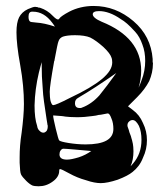

<svg xmlns="http://www.w3.org/2000/svg" viewBox="-20 -698 573 654"><path d="M196.3 -191.4C201.2 -191.4 214.8 -190.4 236.3 -188.5C261.7 -186.5 280.3 -184.6 291 -183.6C278.3 -174.8 263.7 -167 248 -162.1C231.4 -157.2 218.8 -154.3 208 -154.3C191.4 -154.3 182.6 -160.2 182.6 -171.9C182.6 -176.8 183.6 -181.6 186.5 -185.5C189.5 -189.5 192.4 -191.4 196.3 -191.4ZM431.6 -289.1C439.5 -289.1 446.3 -282.2 453.1 -269.5C459 -256.8 461.9 -240.2 461.9 -221.7C461.9 -189.5 452.1 -163.1 433.6 -141.6C430.7 -137.7 427.7 -134.8 424.8 -131.8C431.6 -146.5 434.6 -164.1 434.6 -182.6C434.6 -193.4 433.6 -202.1 432.6 -208C431.6 -211.9 430.7 -215.8 429.7 -220.7C428.7 -224.6 426.8 -229.5 425.8 -234.4C423.8 -240.2 421.9 -244.1 420.9 -247.1C419.9 -252 418 -257.8 415 -265.6C414.1 -267.6 414.1 -269.5 414.1 -271.5C414.1 -276.4 416 -281.2 419.9 -284.2C422.9 -287.1 426.8 -289.1 431.6 -289.1ZM347.7 -311.5C351.6 -311.5 355.5 -305.7 359.4 -294.9C364.3 -284.2 366.2 -271.5 366.2 -258.8C366.2 -223.6 335 -206.1 271.5 -206.1C252 -206.1 232.4 -208 213.9 -210.9C195.3 -213.9 184.6 -216.8 181.6 -219.7C179.7 -221.7 175.8 -235.4 169.9 -259.8C164.1 -284.2 161.1 -298.8 161.1 -303.7V-304.7H163.1C164.1 -304.7 172.9 -303.7 189.5 -302.7C192.4 -302.7 196.3 -301.8 203.1 -300.8C211.9 -299.8 223.6 -298.8 240.2 -298.8C249 -298.8 258.8 -298.8 268.6 -299.8C278.3 -300.8 287.1 -301.8 294.9 -302.7C303.7 -303.7 310.5 -304.7 316.4 -306.6C323.2 -306.6 329.1 -308.6 335.9 -309.6L345.7 -311.5ZM376 -449.2C354.5 -418.9 335 -393.6 318.4 -373C300.8 -353.5 281.2 -339.8 260.7 -332H259.8L258.8 -331.1C256.8 -330.1 253.9 -330.1 251 -330.1C240.2 -330.1 235.4 -335.9 235.4 -346.7C235.4 -355.5 239.3 -361.3 247.1 -365.2C248 -366.2 248 -366.2 249 -366.2C250 -366.2 250 -366.2 250 -367.2C282.2 -385.7 324.2 -413.1 376 -449.2ZM122.1 -486.3V-471.7C122.1 -448.2 123 -425.8 125 -404.3C126 -382.8 127.9 -365.2 129.9 -351.6L138.7 -292L141.6 -274.4V-272.5C141.6 -271.5 141.6 -271.5 142.6 -271.5V-266.6C142.6 -259.8 140.6 -254.9 138.7 -252C134.8 -248 131.8 -246.1 127.9 -246.1C123 -246.1 119.1 -248 115.2 -252C110.4 -255.9 107.4 -261.7 106.4 -269.5C100.6 -286.1 97.7 -309.6 97.7 -338.9C98.6 -376 103.5 -413.1 112.3 -450.2C116.2 -464.8 119.1 -477.5 122.1 -486.3ZM194.3 -573.2C203.1 -576.2 216.8 -578.1 235.4 -578.1C257.8 -578.1 275.4 -575.2 287.1 -570.3C300.8 -563.5 315.4 -552.7 332 -538.1C347.7 -523.4 357.4 -510.7 360.4 -500C361.3 -497.1 362.3 -492.2 362.3 -485.4C362.3 -466.8 350.6 -448.2 327.1 -428.7C303.7 -409.2 267.6 -387.7 217.8 -364.3C185.5 -347.7 167 -339.8 161.1 -339.8C158.2 -339.8 155.3 -343.8 152.3 -353.5C150.4 -361.3 149.4 -373 149.4 -385.7C149.4 -398.4 154.3 -432.6 164.1 -487.3C164.1 -488.3 164.1 -489.3 165 -490.2C166 -492.2 166 -494.1 166 -495.1C172.9 -531.2 176.8 -552.7 179.7 -558.6C182.6 -566.4 187.5 -570.3 194.3 -573.2ZM92.8 -658.2C117.2 -658.2 139.6 -645.5 158.2 -620.1C162.1 -615.2 165 -610.4 167 -607.4C143.6 -615.2 122.1 -620.1 103.5 -621.1C100.6 -621.1 94.7 -622.1 86.9 -623C80.1 -624 77.1 -629.9 77.1 -640.6C77.1 -652.3 81.1 -658.2 88.9 -658.2H89.8ZM391.6 -632.8C398.4 -628.9 405.3 -624 413.1 -617.2C420.9 -610.4 429.7 -601.6 440.4 -589.8C451.2 -578.1 459 -563.5 464.8 -546.9C471.7 -529.3 474.6 -510.7 474.6 -490.2C474.6 -468.8 470.7 -446.3 461.9 -423.8C458 -413.1 455.1 -405.3 452.1 -399.4C458 -418.9 460.9 -438.5 460.9 -457C460.9 -532.2 416 -587.9 326.2 -624C305.7 -632.8 295.9 -641.6 295.9 -649.4C295.9 -656.2 302.7 -660.2 317.4 -660.2C339.8 -660.2 365.2 -651.4 391.6 -632.8ZM500 -497.1C496.1 -548.8 474.6 -591.8 434.6 -626C394.5 -660.2 349.6 -677.7 298.8 -677.7C268.6 -677.7 240.2 -670.9 215.8 -658.2C197.3 -648.4 186.5 -640.6 182.6 -635.7C181.6 -632.8 179.7 -631.8 176.8 -631.8C173.8 -631.8 168 -635.7 160.2 -643.6C147.5 -657.2 132.8 -666 118.2 -670.9C117.2 -670.9 117.2 -670.9 115.2 -671.9C115.2 -671.9 114.3 -671.9 113.3 -671.9C112.3 -671.9 110.4 -671.9 107.4 -673.8C103.5 -673.8 100.6 -674.8 99.6 -674.8C94.7 -674.8 86.9 -671.9 75.2 -667C60.5 -660.2 50.8 -650.4 44.9 -638.7C39.1 -627 36.1 -610.4 36.1 -587.9C36.1 -561.5 40 -524.4 48.8 -476.6C57.6 -427.7 61.5 -383.8 61.5 -343.8C61.5 -317.4 58.6 -284.2 53.7 -246.1C48.8 -215.8 46.9 -187.5 46.9 -162.1V-143.6C47.9 -123 48.8 -109.4 51.8 -103.5C54.7 -97.7 60.5 -90.8 69.3 -82C77.1 -74.2 84 -69.3 89.8 -66.4C94.7 -64.5 102.5 -63.5 111.3 -63.5C128.9 -63.5 144.5 -68.4 160.2 -80.1C173.8 -89.8 181.6 -102.5 181.6 -115.2C181.6 -120.1 182.6 -122.1 184.6 -122.1C187.5 -122.1 198.2 -117.2 215.8 -107.4C233.4 -97.7 252 -89.8 273.4 -84C293 -77.1 310.5 -74.2 323.2 -74.2C337.9 -74.2 357.4 -78.1 380.9 -85.9C404.3 -94.7 420.9 -103.5 431.6 -112.3C446.3 -124 459 -139.6 466.8 -160.2C476.6 -180.7 480.5 -200.2 480.5 -220.7C480.5 -240.2 476.6 -259.8 466.8 -279.3C459 -297.9 447.3 -312.5 432.6 -323.2L416 -335.9L447.3 -367.2C465.8 -385.7 478.5 -403.3 488.3 -421.9C496.1 -440.4 501 -460 501 -482.4C501 -483.4 501 -484.4 500 -486.3C500 -488.3 500 -489.3 500 -490.2Z"/></svg>

Font: Puffy Slushy
Style: Regular
Weight: 400
Designer: Intuisi Creative
Foundry: Intuisi Creative
Version: Version 001.000